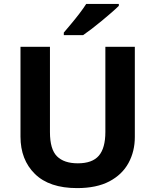

<svg xmlns="http://www.w3.org/2000/svg" viewBox="-20 -954 796 984"><path d="M671 -252Q671 -178 638.5 -118.5Q606 -59 540.5 -24.5Q475 10 375 10Q233 10 159 -62.5Q85 -135 85 -254V-714H236V-277Q236 -189 272 -153Q308 -117 379 -117Q453 -117 486.5 -156Q520 -195 520 -278V-714H671ZM589 -924Q575 -910 552 -890Q529 -870 502.5 -848Q476 -826 450.5 -806.5Q425 -787 406 -774H307V-787Q323 -806 344.5 -831.5Q366 -857 387 -884.5Q408 -912 422 -934H589Z"/></svg>

Font: Noto Sans Sundanese
Style: Bold
Weight: 700
Version: Version 2.003